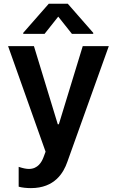

<svg xmlns="http://www.w3.org/2000/svg" viewBox="-20 -789 617 1013"><path d="M215.2 -610.4 287.3 -701.3 359.4 -610.4H471.9V-615.8L337.7 -769.2H237.2L102.6 -615.8V-610.4ZM143.1 203.5C269.2 203.5 315.3 121.8 334.9 66.1L554 -545.5H416.5L290.5 -133.5H284.8L159.1 -545.5H22.7L220.5 11.4L209.5 40.8C200.3 65.3 180 102.3 132.8 102.3C118.3 102.3 102.3 99.1 78.5 91.3V196C96.2 201 120 203.5 143.1 203.5Z"/></svg>

Font: TID UI Semi Bold
Style: Regular
Weight: 600
Designer: The TID Project Authors
Foundry: Bakken & Bæck
Version: Version 1.001;hotconv 1.0.109;makeotfexe 2.5.65596